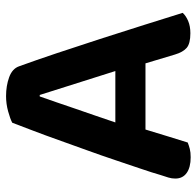

<svg xmlns="http://www.w3.org/2000/svg" viewBox="-28 -628 665 650"><g transform="rotate(-90 305.0 -302.5)"><path d="M416 -143H192Q181 -106 168.5 -66Q156 -26 148 0Q138 4 126.5 7Q115 10 98 10Q64 10 45 -3.5Q26 -17 26 -42Q26 -54 29.5 -65.5Q33 -77 38 -92Q46 -120 59.5 -159.5Q73 -199 88.5 -245.5Q104 -292 122 -341.5Q140 -391 156.5 -437.5Q173 -484 188.5 -524.5Q204 -565 215 -594Q228 -601 253.5 -608Q279 -615 305 -615Q340 -615 369 -604.5Q398 -594 406 -571Q426 -516 450 -444.5Q474 -373 498.5 -297Q523 -221 546 -148Q569 -75 587 -17Q577 -6 559.5 1.5Q542 9 518 9Q483 9 468.5 -3.5Q454 -16 446 -43ZM304 -501Q295 -476 284.5 -445Q274 -414 262.5 -380.5Q251 -347 239 -312.5Q227 -278 216 -245H390L309 -501Z"/></g></svg>

Font: Baloo Thambi 2 SemiBold
Style: Regular
Weight: 600
Designer: Aadarsh Rajan and Ek Type
Foundry: Ek Type
Version: Version 1.640;hotconv 1.0.111;makeotfexe 2.5.65597; ttfautoh